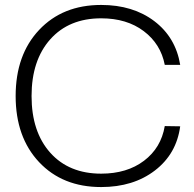

<svg xmlns="http://www.w3.org/2000/svg" viewBox="-20 -756 791 784"><path d="M393.1 7.8Q235.4 7.8 139.6 -94Q43.9 -195.8 43.9 -363.8Q43.9 -532.2 139.9 -634Q235.8 -735.8 393.1 -735.8Q522.9 -735.8 610.1 -669.7Q697.3 -603.5 715.8 -491.2H652.8Q636.2 -576.7 566.9 -628.9Q497.6 -681.2 393.1 -681.2Q261.7 -681.2 185.3 -595.5Q108.9 -509.8 108.9 -363.8Q108.9 -217.8 185.3 -132.3Q261.7 -46.9 393.1 -46.9Q498.5 -46.9 568.1 -99.6Q637.7 -152.3 652.8 -241.2L715.8 -240.2Q700.7 -127.4 612.5 -59.8Q524.4 7.8 393.1 7.8Z"/></svg>

Font: Lumene Sans Light
Style: Regular
Weight: 300
Designer: Deni Anggara
Version: Version 1.003;Glyphs 3.1.2 (3151)